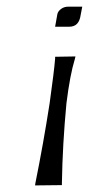

<svg xmlns="http://www.w3.org/2000/svg" viewBox="-20 -358 306 580"><path d="M228.5 -337.9 223.6 -312.5Q218.8 -277.3 189.5 -277.3H146.5L153.3 -315.4Q155.3 -324.2 164.6 -331.1Q173.8 -337.9 186.5 -337.9ZM208 -187.5 206.1 -179.7Q191.4 -131.8 180.7 -45.9Q168.9 78.1 167 195.3V201.2L85.9 202.1L86.9 195.3Q111.3 74.2 129.9 -45.9Q143.6 -143.6 146.5 -180.7V-186.5Z"/></svg>

Font: Kleymisska
Style: Regular
Weight: 500
Italic angle: -8°
Designer: gluk
Foundry: gluk
Version: Version 0.298